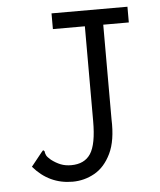

<svg xmlns="http://www.w3.org/2000/svg" viewBox="-48 -665 597 718"><g transform="rotate(-5 250.0 -306.0)"><path d="M196 11Q108 11 49 -58L89 -108L96 -116L101 -112Q102 -103 105.5 -96Q109 -89 122 -78Q139 -65 156.5 -58Q174 -51 196 -51Q246 -51 269 -86Q292 -121 292 -208V-564H172V-623H457V-564H361V-209Q364 -129 340.5 -80.5Q317 -32 278.5 -10.5Q240 11 196 11Z"/></g></svg>

Font: Inconsolata Nerd Font Mono
Style: Regular
Weight: 400
Monospace: yes
Designer: Raph Levien, Cyreal, Brenton Simpson
Foundry: Raph Levien, Cyreal, Google
Version: Version 3.000; ttfautohint (v1.8.3);Nerd Fonts 3.0.2